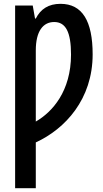

<svg xmlns="http://www.w3.org/2000/svg" viewBox="-20 -743 540 1003"><path d="M59 240H167V1C321 -70 464 -225 464 -459C464 -633 410 -723 296 -723C234 -723 192 -696 167 -646H163L151 -714H59ZM167 -108V-480C167 -580 205 -628 263 -628C323 -628 351 -576 351 -458C351 -267 254 -158 167 -108Z"/></svg>

Font: Noto Sans Mono ExtraCondensed SemiBold
Style: Regular
Weight: 600
Width: 2
Designer: Monotype Design Team
Foundry: Monotype Imaging Inc.
Version: Version 2.014